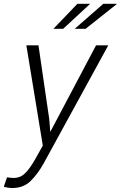

<svg xmlns="http://www.w3.org/2000/svg" viewBox="-55 -764 627 998"><path d="M201.2 -143.1 206.1 -80.6H207.5L444.3 -528.3H507.8L172.4 84.5Q142.1 139.2 104.7 176.3Q67.4 213.4 7.8 213.4Q-1 213.4 -14.6 211.2Q-28.3 209 -35.2 206.5L-18.6 157.7Q-12.7 158.7 -1 159.9Q10.7 161.1 16.1 161.1Q49.8 161.1 74.2 137.9Q98.6 114.7 127.4 64.5L167.5 -7.3L82 -528.3H145ZM481.9 -744.1H551.3L551.8 -742.7L390.1 -614.3H333.5ZM347.2 -744.1H413.6L273.4 -614.3H222.7Z"/></svg>

Font: Franko
Style: Light Italic
Weight: 300
Designer: Google
Version: Version 1.200310; 2013